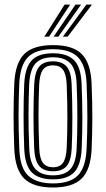

<svg xmlns="http://www.w3.org/2000/svg" viewBox="-20 -804 459 832"><path d="M209.8 8.5Q124.2 8.5 85.1 -30Q46 -68.5 42 -156.5Q38.8 -236.8 38.8 -304.8Q38.8 -372.8 42 -444.2Q46.5 -531.8 85.4 -570.1Q124.2 -608.5 209.8 -608.5Q295.8 -608.5 334.2 -569.8Q372.8 -531 376.8 -443.8Q380.2 -362.5 380.1 -294.4Q380 -226.2 377 -156.2Q372.5 -67.5 333.1 -29.5Q293.8 8.5 209.8 8.5ZM209.8 -9.2Q283.2 -9.2 317.2 -43.5Q351.2 -77.8 355.2 -157.2Q358.5 -226.8 358.6 -293Q358.8 -359.2 355.2 -442.8Q351.8 -520 318.5 -555.4Q285.2 -590.8 209.8 -590.8Q134.8 -590.8 101 -556Q67.2 -521.2 63.5 -442Q60.8 -378.8 60.4 -310.2Q60 -241.8 63.8 -156.5Q67.2 -74.2 103.4 -41.8Q139.5 -9.2 209.8 -9.2ZM209.8 -26.8Q148.2 -26.8 118.2 -56.6Q88.2 -86.5 85 -159.5Q82.2 -229.8 82.1 -301.6Q82 -373.5 85 -440.2Q88.5 -511.2 117.2 -542.2Q146 -573.2 209.8 -573.2Q270 -573.2 300.1 -544Q330.2 -514.8 333.5 -443Q336.8 -363.8 336.9 -295.8Q337 -227.8 334 -160.2Q330.5 -87.8 301.2 -57.2Q272 -26.8 209.8 -26.8ZM209.8 -44.2Q260.8 -44.2 285 -70.9Q309.2 -97.5 312.2 -160.8Q315 -219.5 315.2 -289.8Q315.5 -360 312.2 -439.8Q309.5 -503.5 284.8 -529.6Q260 -555.8 209.8 -555.8Q158.5 -555.8 134.1 -529.2Q109.8 -502.8 106.5 -439.5Q104 -381.2 103.6 -311Q103.2 -240.8 106.8 -160.2Q109.5 -95.8 134.8 -70Q160 -44.2 209.8 -44.2ZM209.8 -61.8Q170.5 -61.8 150.6 -84Q130.8 -106.2 128.2 -161Q125.2 -235 125.2 -302Q125.2 -369 128.2 -438.5Q130.8 -492.2 149.9 -515.2Q169 -538.2 209.8 -538.2Q248.2 -538.2 268.2 -516.4Q288.2 -494.5 290.5 -439.2Q296.5 -292.8 290.8 -161.8Q288.2 -107.5 269 -84.6Q249.8 -61.8 209.8 -61.8ZM209.8 -79.2Q240 -79.2 253.5 -99.2Q267 -119.2 269 -162.8Q271.8 -223.8 272 -290.6Q272.2 -357.5 269 -438.2Q267.2 -482 253.1 -501.4Q239 -520.8 209.8 -520.8Q179 -520.8 165.4 -500.8Q151.8 -480.8 149.8 -437.5Q146.8 -370 146.8 -305.5Q146.8 -241 150 -161.8Q151.8 -116.5 166.4 -97.9Q181 -79.2 209.8 -79.2ZM172 -645 259.8 -784H284L192.5 -645ZM252.5 -645 354.2 -784H378.5L273.2 -645ZM212.2 -645 307 -784H331.2L232.8 -645Z"/></svg>

Font: Big Shoulders Inline Display
Style: Bold
Weight: 700
Designer: Patric King
Foundry: XO Type Co
Version: Version 1.000